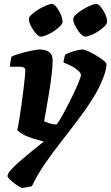

<svg xmlns="http://www.w3.org/2000/svg" viewBox="-20 -750 561 970"><path d="M91 200Q74 192 57 179.5Q40 167 29 156Q18 145 18 140Q18 128 34.5 109Q51 90 78 66.5Q105 43 137 17Q169 -9 201 -35Q175 -42 149.5 -49.5Q124 -57 103 -67.5Q82 -78 67 -93Q72 -113 77.5 -147Q83 -181 88.5 -220.5Q94 -260 98.5 -297Q103 -334 105.5 -360Q108 -386 108 -393Q108 -405 100 -409Q92 -413 78 -413H30Q30 -418 31.5 -429Q33 -440 35 -450.5Q37 -461 38 -464Q52 -471 81 -479.5Q110 -488 138.5 -494Q167 -500 181 -500Q210 -500 228 -487Q246 -474 246 -447Q246 -418 241 -375Q236 -332 228.5 -285.5Q221 -239 214 -199.5Q207 -160 203 -137Q215 -132 226.5 -128Q238 -124 248 -122.5Q258 -121 264 -121Q268 -121 281.5 -143.5Q295 -166 313 -200Q331 -234 348.5 -270.5Q366 -307 377.5 -335Q389 -363 389 -372Q389 -378 382.5 -385.5Q376 -393 364 -402Q352 -411 336 -419Q320 -427 301 -434Q301 -442 304.5 -456.5Q308 -471 310 -474Q318 -480 335.5 -486Q353 -492 371 -496Q389 -500 396 -500Q406 -500 425.5 -491Q445 -482 466.5 -469.5Q488 -457 503 -444.5Q518 -432 518 -426Q518 -400 503 -360.5Q488 -321 468 -285Q435 -227 390.5 -167Q346 -107 299 -47Q252 13 210 73Q168 133 141 191ZM410 -565Q400 -565 385.5 -581Q371 -597 360.5 -618Q350 -639 350 -654Q350 -664 364 -677Q378 -690 398 -702Q418 -714 437 -722Q456 -730 466 -730Q477 -730 490 -714Q503 -698 512 -677.5Q521 -657 521 -641Q521 -630 508 -617Q495 -604 476.5 -592Q458 -580 439.5 -572.5Q421 -565 410 -565ZM186 -565Q176 -565 161.5 -581Q147 -597 136.5 -618Q126 -639 126 -654Q126 -664 140 -677Q154 -690 173.5 -702Q193 -714 212.5 -722Q232 -730 242 -730Q253 -730 265.5 -714Q278 -698 287 -677Q296 -656 296 -641Q296 -630 283 -617Q270 -604 251.5 -592Q233 -580 215 -572.5Q197 -565 186 -565Z"/></svg>

Font: Texturina 12pt Black
Style: Italic
Weight: 900
Italic angle: -11°
Designer: Guillermo Torres Carreño
Foundry: Omnibus-Type
Version: Version 1.002